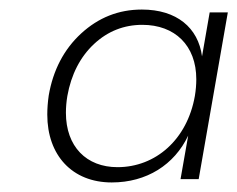

<svg xmlns="http://www.w3.org/2000/svg" viewBox="-20 -729 497 402"><path d="M79 -489C79 -404 131 -347 214 -347C287 -347 345 -384 374 -445L358 -354H396L457 -703H419L403 -611C395 -671 350 -709 277 -709C228 -709 186 -692 150 -659C114 -626 91 -582 82 -529C80 -515 79 -502 79 -489ZM121 -528C129 -573 148 -610 177 -637C206 -664 240 -677 278 -677C346 -677 391 -634 391 -563C391 -552 390 -540 388 -528C372 -437 306 -379 226 -379C161 -379 118 -422 118 -493C118 -504 119 -516 121 -528Z"/></svg>

Font: Momo Neue ExtLt
Style: Italic
Weight: 200
Italic angle: -10°
Designer: Ninad Kale (Devanagari), Jonny Pinhorn (Latin)
Foundry: Indian Type Foundry
Version: 4.004